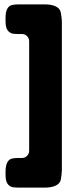

<svg xmlns="http://www.w3.org/2000/svg" viewBox="-20 -720 328 869"><path d="M185 129C212 129 253 122 256 88C258 75 260 63 260 51V-622C260 -633 258 -646 256 -658C253 -693 213 -700 185 -700H59C51 -700 42 -699 33 -697C6 -689 5 -655 5 -632C5 -605 6 -578 35 -568C43 -567 51 -566 61 -566H80C97 -566 112 -552 112 -533V-38C112 -19 97 -5 80 -5H59C51 -5 42 -4 33 -2C6 6 5 42 5 64C5 90 6 117 35 127C43 128 51 129 61 129Z"/></svg>

Font: Periwinkle
Style: Bold
Weight: 700
Version: Version 2.001